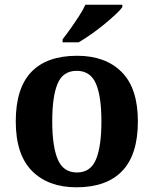

<svg xmlns="http://www.w3.org/2000/svg" viewBox="-20 -786 653 816"><path d="M305 10Q185 10 116 -59.5Q47 -129 47 -270Q47 -411 113 -480Q179 -549 308 -549Q428 -549 497 -480Q566 -411 566 -270Q566 -129 499.5 -59.5Q433 10 305 10ZM307 -53Q365 -53 388 -108.5Q411 -164 411 -270Q411 -377 387.5 -431Q364 -485 306 -485Q248 -485 225 -431Q202 -377 202 -270Q202 -164 225.5 -108.5Q249 -53 307 -53ZM246 -619Q261 -638 279.5 -664Q298 -690 315.5 -717Q333 -744 343 -766H500V-756Q491 -743 469.5 -723Q448 -703 421 -681Q394 -659 366 -639.5Q338 -620 314 -606H246Z"/></svg>

Font: NotoSerif-Bold
Style: Regular
Weight: 700
Designer: Monotype Design Team
Foundry: Monotype Imaging Inc.
Version: Version 2.007; ttfautohint (v1.8) -l 8 -r 50 -G 200 -x 14 -D